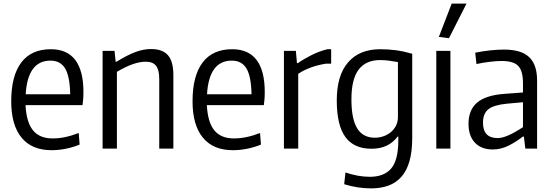

<svg xmlns="http://www.w3.org/2000/svg" viewBox="-20 -821 3051 1061"><path d="M265 9Q156 9 99 -60.5Q42 -130 42 -261Q42 -402 97.5 -475.5Q153 -549 261 -549Q351 -549 396 -489.5Q441 -430 441 -313Q441 -288 439.5 -271.5Q438 -255 436 -240H121Q126 -145 162.5 -100.5Q199 -56 271 -56Q338 -56 415 -86L420 -22Q387 -8 346 0.5Q305 9 265 9ZM259 -486Q133 -486 122 -300H368Q366 -399 340 -442.5Q314 -486 259 -486Z M547 -540H613L619 -480H624Q684 -517 728.5 -533.5Q773 -550 815 -550Q878 -550 908 -516Q938 -482 938 -406V0H860V-384Q860 -436 842 -458Q824 -480 786 -480Q751 -480 711 -465.5Q671 -451 626 -424V0H547Z M1267 9Q1158 9 1101 -60.5Q1044 -130 1044 -261Q1044 -402 1099.5 -475.5Q1155 -549 1263 -549Q1353 -549 1398 -489.5Q1443 -430 1443 -313Q1443 -288 1441.5 -271.5Q1440 -255 1438 -240H1123Q1128 -145 1164.5 -100.5Q1201 -56 1273 -56Q1340 -56 1417 -86L1422 -22Q1389 -8 1348 0.5Q1307 9 1267 9ZM1261 -486Q1135 -486 1124 -300H1370Q1368 -399 1342 -442.5Q1316 -486 1261 -486Z M1549 -540H1615L1621 -472H1626Q1657 -494 1700.5 -516Q1744 -538 1789 -549H1810V-469H1780Q1736 -462 1696.5 -447.5Q1657 -433 1628 -413V0H1549Z M2031 220Q1993 220 1955 214Q1917 208 1882 197L1889 132Q1959 156 2024 156Q2101 156 2140.5 111.5Q2180 67 2181 -40V-66H2177Q2127 1 2033 1Q1936 1 1888.5 -64Q1841 -129 1841 -266Q1841 -405 1904 -477Q1967 -549 2081 -549Q2125 -549 2167 -543.5Q2209 -538 2258 -524V-60Q2258 16 2243 69Q2228 122 2198.5 155.5Q2169 189 2127 204.5Q2085 220 2031 220ZM2051 -60Q2076 -60 2099 -68Q2122 -76 2140 -91Q2158 -106 2168.5 -127Q2179 -148 2179 -175V-478Q2151 -483 2128 -486Q2105 -489 2080 -489Q2002 -489 1962 -436.5Q1922 -384 1922 -272Q1922 -163 1954 -111.5Q1986 -60 2051 -60Z M2405 -617 2476 -801H2558L2461 -610ZM2391 -540H2469V0H2391Z M2703 5Q2640 5 2604.5 -32.5Q2569 -70 2569 -137Q2569 -213 2616 -253.5Q2663 -294 2763 -302L2870 -310V-361Q2870 -429 2844 -456.5Q2818 -484 2752 -484Q2725 -484 2686.5 -479.5Q2648 -475 2613 -467L2606 -530Q2694 -547 2766 -547Q2860 -547 2904 -505.5Q2948 -464 2948 -376V0H2883L2875 -66H2869Q2832 -37 2790 -16Q2748 5 2703 5ZM2730 -58Q2747 -58 2765.5 -64Q2784 -70 2802.5 -79Q2821 -88 2838 -98.5Q2855 -109 2870 -118V-256L2781 -248Q2709 -241 2679 -217.5Q2649 -194 2649 -143Q2649 -58 2730 -58Z"/></svg>

Font: Encode Sans Condensed
Style: Regular
Weight: 400
Designer: Pablo Impallari, Andres Torresi
Foundry: Pablo Impallari, Andres Torresi
Version: Version 1.000; ttfautohint (v1.00) -l 8 -r 50 -G 200 -x 14 -